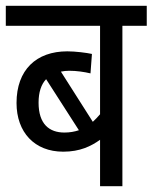

<svg xmlns="http://www.w3.org/2000/svg" viewBox="-20 -642 526 662"><path d="M486 -553V-622H0V-553H325V-248C317 -239 309 -230 300 -222L190 -395C199 -397 209 -398 219 -398C244 -398 271 -394 292 -389L297 -456C279 -460 240 -465 212 -465C105 -465 37 -401 37 -287C37 -186 99 -119 198 -119C256 -119 294 -138 325 -160V0H402V-553ZM113 -288C113 -324 122 -351 139 -369L252 -193C237 -188 221 -185 202 -185C150 -185 113 -214 113 -288Z"/></svg>

Font: Noto Sans Condensed
Style: Italic
Weight: 400
Width: 3
Italic angle: -12°
Designer: Monotype Design Team
Foundry: Monotype Imaging Inc.
Version: Version 2.013